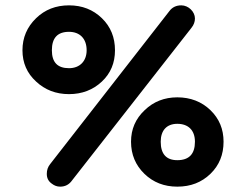

<svg xmlns="http://www.w3.org/2000/svg" viewBox="-20 -674 920 718"><path d="M64 -486C64 -439 81 -400 115 -369C148 -338 189 -322 238 -322C287 -322 328 -338 361 -369C394 -400 410 -439 410 -486C410 -534 394 -574 361 -606C328 -638 287 -654 238 -654C189 -654 148 -638 115 -606C81 -573 64 -533 64 -486ZM696 -570C705 -581 709 -593 709 -605C709 -630 685 -654 658 -654C639 -654 624 -647 613 -632L168 -61C159 -50 155 -38 155 -24C155 -8 161 4 174 13C183 20 193 24 205 24C224 24 239 16 250 0ZM174 -486C174 -532 195 -555 238 -555C279 -555 304 -529 304 -486C304 -446 279 -419 238 -419C195 -419 174 -441 174 -486ZM470 -144C470 -96 487 -56 520 -24C553 8 594 24 643 24C693 24 734 8 767 -24C800 -56 816 -96 816 -144C816 -191 800 -230 767 -262C734 -294 692 -310 643 -310C595 -310 554 -294 521 -262C487 -230 470 -191 470 -144ZM581 -144C581 -187 604 -211 643 -211C684 -211 709 -187 709 -144C709 -98 687 -75 643 -75C602 -75 581 -98 581 -144Z"/></svg>

Font: Dongle
Style: Bold
Weight: 700
Designer: Yanghee Ryu
Foundry: Yanghee Ryu
Version: Version 2.000